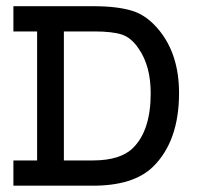

<svg xmlns="http://www.w3.org/2000/svg" viewBox="-20 -589 626 609"><path d="M22.5 -569.3H277.3Q351.6 -569.3 399.4 -554.7Q447.3 -540 486.3 -491.2Q547.9 -414.1 547.9 -293.9Q547.9 -140.6 464.8 -59.6Q403.3 0 274.4 0H22.5V-80.1H97.7V-489.3H22.5ZM278.3 -489.3H182.6V-80.1H274.4Q362.3 -80.1 402.3 -120.1Q458 -175.8 458 -293Q458 -379.9 419.9 -434.6Q396.5 -469.7 366.2 -479.5Q335.9 -489.3 278.3 -489.3Z"/></svg>

Font: Thabit-Bold
Style: Bold
Weight: 700
Designer: Regenerated by Nadim Shaikli
Foundry: MAK Alagha
Version: 0.01